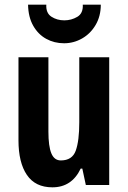

<svg xmlns="http://www.w3.org/2000/svg" viewBox="-20 -842 548 821"><path d="M447 -597V-51H347L332 -121H325Q287 -41 204 -41Q131 -41 95 -94Q59 -147 59 -242V-597H187V-279Q187 -217 199.5 -186.5Q212 -156 240 -156Q289 -156 304 -198Q319 -240 319 -319V-597ZM411 -822Q411 -773 389 -735.5Q367 -698 331 -677.5Q295 -657 254 -657Q212 -657 177.5 -676Q143 -695 122 -732Q101 -769 100 -822H178Q176 -786 200 -770.5Q224 -755 255 -755Q285 -755 310.5 -770Q336 -785 334 -822Z"/></svg>

Font: Noto Sans Tamil UI ExtraCondensed
Style: Bold
Weight: 700
Width: 2
Designer: Jelle Bosma - Monotype Design Team
Foundry: Monotype Imaging Inc.
Version: Version 2.004; ttfautohint (v1.8.4.7-5d5b)